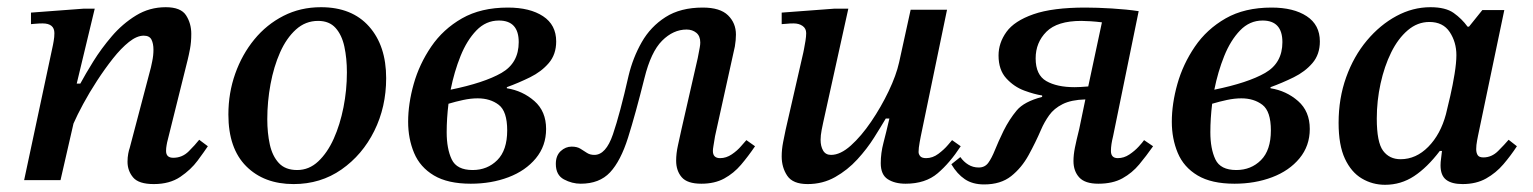

<svg xmlns="http://www.w3.org/2000/svg" viewBox="-20 -500 4255 533"><path d="M407 11Q365 11 349.5 -7.5Q334 -26 334 -51Q334 -63 336 -73.5Q338 -84 340 -89L399 -313Q399 -313 402.5 -329.5Q406 -346 406 -362Q406 -379 400.5 -390Q395 -401 379 -401Q360 -401 338 -383.5Q316 -366 293.5 -337.5Q271 -309 249.5 -276Q228 -243 211 -211.5Q194 -180 184 -157L148 0H47L127 -375Q127 -375 129 -386Q131 -397 131 -408Q131 -435 98 -435Q89 -435 77.5 -434Q66 -433 66 -433V-465L213 -476H243L193 -268H203Q217 -294 239 -329.5Q261 -365 290.5 -399.5Q320 -434 357.5 -457Q395 -480 440 -480Q482 -480 496.5 -457.5Q511 -435 511 -406Q511 -383 507.5 -364.5Q504 -346 501 -334L444 -105Q444 -105 442.5 -97Q441 -89 441 -81Q441 -62 461 -62Q486 -62 504 -80Q522 -98 533 -112L557 -94Q547 -79 528.5 -54Q510 -29 480.5 -9Q451 11 407 11Z M795 11Q713 11 663.5 -38.5Q614 -88 614 -182Q614 -242 633 -295.5Q652 -349 686 -390.5Q720 -432 767 -456Q814 -480 871 -480Q957 -480 1004.5 -426.5Q1052 -373 1052 -283Q1052 -203 1019 -136.5Q986 -70 928 -29.5Q870 11 795 11ZM805 -28Q838 -28 863.5 -52Q889 -76 906.5 -115Q924 -154 933.5 -202Q943 -250 943 -299Q943 -338 936 -370.5Q929 -403 911.5 -422.5Q894 -442 863 -442Q828 -442 801.5 -418Q775 -394 757.5 -354.5Q740 -315 731 -266.5Q722 -218 722 -169Q722 -131 729 -99Q736 -67 754 -47.5Q772 -28 805 -28Z M1287 10Q1223 10 1184.5 -13Q1146 -36 1129.5 -75.5Q1113 -115 1113 -162Q1113 -212 1128.5 -267Q1144 -322 1177 -370.5Q1210 -419 1262.5 -449Q1315 -479 1390 -479Q1451 -479 1487.5 -455Q1524 -431 1524 -385Q1524 -349 1503.5 -325Q1483 -301 1451.5 -285.5Q1420 -270 1387 -258V-255Q1431 -248 1463.5 -219.5Q1496 -191 1496 -142Q1496 -95 1467.5 -60.5Q1439 -26 1391.5 -8Q1344 10 1287 10ZM1292 -28Q1333 -28 1360.5 -55.5Q1388 -83 1388 -138Q1388 -191 1364.5 -209Q1341 -227 1306 -227Q1287 -227 1266 -222.5Q1245 -218 1225 -212Q1220 -171 1220 -133Q1220 -87 1234 -57.5Q1248 -28 1292 -28ZM1231 -251Q1324 -270 1372 -297.5Q1420 -325 1420 -383Q1420 -443 1365 -443Q1329 -443 1302.5 -415.5Q1276 -388 1258.5 -344.5Q1241 -301 1231 -251Z M1592 10Q1568 10 1545.5 -2Q1523 -14 1523 -45Q1523 -68 1536.5 -80.5Q1550 -93 1567 -93Q1582 -93 1591.5 -87Q1601 -81 1609.5 -75.5Q1618 -70 1630 -70Q1662 -70 1681.5 -127Q1701 -184 1725 -290Q1737 -340 1761.5 -383Q1786 -426 1827.5 -452.5Q1869 -479 1931 -479Q1979 -479 2001 -457.5Q2023 -436 2023 -404Q2023 -389 2020 -371L1965 -122Q1962 -103 1960.5 -94.5Q1959 -86 1959 -81Q1959 -61 1979 -61Q1996 -61 2011.5 -71.5Q2027 -82 2037.5 -94.5Q2048 -107 2052 -111L2076 -94Q2057 -66 2037 -42.5Q2017 -19 1990.5 -4.5Q1964 10 1927 10Q1888 10 1872.5 -8Q1857 -26 1857 -54Q1857 -74 1862 -96.5Q1867 -119 1872 -142L1917 -339Q1921 -360 1922.5 -368Q1924 -376 1924 -382Q1924 -400 1913 -409Q1902 -418 1886 -418Q1849 -418 1818 -387Q1787 -356 1769 -283Q1744 -183 1723.5 -118Q1703 -53 1673.5 -21.5Q1644 10 1592 10Z M2222 11Q2181 11 2165.5 -12Q2150 -35 2150 -66Q2150 -85 2154 -105.5Q2158 -126 2161 -140L2210 -354Q2210 -354 2212 -364Q2214 -374 2216 -386.5Q2218 -399 2218 -408Q2218 -421 2208 -428Q2198 -435 2183 -435Q2172 -435 2163.5 -434Q2155 -433 2150 -433V-465L2297 -476H2335L2265 -159Q2264 -155 2261 -139.5Q2258 -124 2258 -112Q2258 -94 2265 -82Q2272 -70 2287 -70Q2313 -70 2342 -96Q2371 -122 2398.5 -162.5Q2426 -203 2447 -247Q2468 -291 2476 -327L2508 -473H2609L2536 -121Q2536 -121 2533 -105Q2530 -89 2530 -78Q2530 -72 2534.5 -66.5Q2539 -61 2551 -61Q2569 -61 2585 -73Q2601 -85 2611.5 -97.5Q2622 -110 2623 -111L2647 -94Q2617 -48 2583 -19Q2549 10 2494 10Q2464 10 2444.5 -2.5Q2425 -15 2425 -47Q2425 -75 2432.5 -103.5Q2440 -132 2449 -171H2439Q2426 -149 2406.5 -118Q2387 -87 2360 -57.5Q2333 -28 2298.5 -8.5Q2264 11 2222 11Z M2712 12Q2680 12 2658.5 -2.5Q2637 -17 2621 -44L2646 -64Q2655 -51 2668 -43Q2681 -35 2697 -35Q2714 -35 2723.5 -48Q2733 -61 2742 -83.5Q2751 -106 2766 -137Q2782 -169 2802.5 -193.5Q2823 -218 2873 -231V-235Q2852 -238 2823.5 -248.5Q2795 -259 2773.5 -282.5Q2752 -306 2752 -346Q2752 -381 2774 -411.5Q2796 -442 2849 -460.5Q2902 -479 2993 -479Q3025 -479 3066.5 -476.5Q3108 -474 3141 -469L3070 -122Q3067 -110 3065.5 -100Q3064 -90 3064 -81Q3064 -61 3083 -61Q3100 -61 3115 -71Q3130 -81 3141 -93Q3152 -105 3156 -111L3181 -94Q3162 -67 3142.5 -43.5Q3123 -20 3096 -5Q3069 10 3029 10Q2992 10 2976 -7.5Q2960 -25 2960 -53Q2960 -70 2964 -90Q2968 -110 2976 -142L2993 -224Q2954 -223 2930 -211Q2906 -199 2892.5 -180Q2879 -161 2870 -140Q2855 -105 2835.5 -69.5Q2816 -34 2787 -11Q2758 12 2712 12ZM3001 -260 3039 -438Q3023 -440 3007.5 -441Q2992 -442 2982 -442Q2915 -442 2885 -412Q2855 -382 2855 -338Q2855 -292 2884.5 -275Q2914 -258 2963 -258Q2967 -258 2979.5 -258.5Q2992 -259 3001 -260Z M3407 10Q3343 10 3304.5 -13Q3266 -36 3249.5 -75.5Q3233 -115 3233 -162Q3233 -212 3248.5 -267Q3264 -322 3297 -370.5Q3330 -419 3382.5 -449Q3435 -479 3510 -479Q3571 -479 3607.5 -455Q3644 -431 3644 -385Q3644 -349 3623.5 -325Q3603 -301 3571.5 -285.5Q3540 -270 3507 -258V-255Q3551 -248 3583.5 -219.5Q3616 -191 3616 -142Q3616 -95 3587.5 -60.5Q3559 -26 3511.5 -8Q3464 10 3407 10ZM3412 -28Q3453 -28 3480.5 -55.5Q3508 -83 3508 -138Q3508 -191 3484.5 -209Q3461 -227 3426 -227Q3407 -227 3386 -222.5Q3365 -218 3345 -212Q3340 -171 3340 -133Q3340 -87 3354 -57.5Q3368 -28 3412 -28ZM3351 -251Q3444 -270 3492 -297.5Q3540 -325 3540 -383Q3540 -443 3485 -443Q3449 -443 3422.5 -415.5Q3396 -388 3378.5 -344.5Q3361 -301 3351 -251Z M3825 13Q3790 13 3760.5 -4.5Q3731 -22 3713.5 -59.5Q3696 -97 3696 -159Q3696 -227 3717 -285.5Q3738 -344 3774.5 -387.5Q3811 -431 3856.5 -455.5Q3902 -480 3951 -480Q3993 -480 4015.5 -464Q4038 -448 4054 -426H4058L4095 -472H4156L4083 -123Q4083 -123 4080.5 -110Q4078 -97 4078 -86Q4078 -76 4082 -69.5Q4086 -63 4098 -63Q4121 -63 4139 -81Q4157 -99 4168 -112L4191 -94Q4174 -68 4153.5 -44Q4133 -20 4105.5 -4.5Q4078 11 4040 11Q4010 11 3994.5 -1Q3979 -13 3979 -41Q3979 -50 3980.5 -60Q3982 -70 3983 -81H3977Q3942 -35 3905.5 -11Q3869 13 3825 13ZM3868 -58Q3911 -58 3945 -92.5Q3979 -127 3994 -183Q3999 -203 4006 -233.5Q4013 -264 4018 -295Q4023 -326 4023 -347Q4023 -383 4004.5 -411Q3986 -439 3948 -439Q3915 -439 3888 -416Q3861 -393 3842 -354.5Q3823 -316 3812.5 -268Q3802 -220 3802 -171Q3802 -105 3819.5 -81.5Q3837 -58 3868 -58Z"/></svg>

Font: STIX Two Text Medium
Style: Italic
Weight: 500
Italic angle: -12°
Designer: Ross Mills, John Hudson & Paul Hanslow, Tiro Typeworks Ltd; with prior portions MicroPress Inc. and Coen Hoffman, Elsevi
Foundry: Tiro Typeworks Ltd
Version: Version 2.13 b171